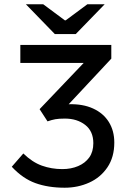

<svg xmlns="http://www.w3.org/2000/svg" viewBox="-20 -865 592 897"><path d="M282 12Q205 12 145.5 -9.5Q86 -31 35 -86L89 -148Q131 -107 176 -91Q221 -75 271 -75Q312 -75 345 -89Q378 -103 397 -129.5Q416 -156 416 -196Q416 -252 378 -281.5Q340 -311 283 -311Q255 -311 238.5 -308Q222 -305 202 -298L165 -355L371 -571H75V-655H500V-591L301 -378Q367 -380 415 -358Q463 -336 488.5 -295Q514 -254 514 -199Q514 -131 482 -83.5Q450 -36 397 -12Q344 12 282 12ZM236 -706 101 -845H182L283 -770H287L388 -845H469L334 -706Z"/></svg>

Font: Source Sans 3 Medium
Style: Regular
Weight: 500
Designer: Paul D. Hunt
Foundry: Adobe
Version: Version 3.052;hotconv 1.1.0;makeotfexe 2.6.0